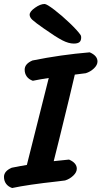

<svg xmlns="http://www.w3.org/2000/svg" viewBox="-44 -924 510 965"><path d="M364 -736Q364 -719 355 -712Q346 -705 327 -705Q301 -705 269 -721.5Q237 -738 176 -781Q133 -811 119 -824Q105 -837 105 -850Q105 -866 132 -885Q159 -904 180 -904Q191 -904 229.5 -874.5Q268 -845 307.5 -807Q347 -769 361 -748Q364 -744 364 -736ZM80 -574Q80 -603 119 -620Q262 -649 407 -661Q446 -644 446 -615Q446 -597 428 -580Q410 -563 387 -556L332 -549Q315 -474 254 -226L226 -114L303 -122Q342 -105 342 -76Q342 -58 324 -41Q306 -24 283 -17L243 -12Q96 4 17 21Q-3 14 -13.5 -0.5Q-24 -15 -24 -35Q-24 -64 15 -81Q65 -91 91 -95L201 -532Q160 -526 121 -518Q101 -525 90.5 -539.5Q80 -554 80 -574Z"/></svg>

Font: Sriracha
Style: Regular
Weight: 400
Designer: Suppakit Chalermlarp
Version: Version 1.002g